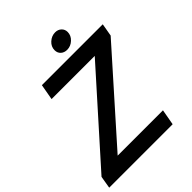

<svg xmlns="http://www.w3.org/2000/svg" viewBox="-279 -1081 1220 1220"><g transform="rotate(-45 331.5 -470.5)"><path d="M549 0H-21L-7 -83L506 -657H118L137 -763H684L669 -677L161 -106H568ZM351 -863Q351 -895 376.5 -918Q402 -941 434 -941Q459 -941 475.5 -925.5Q492 -910 492 -886Q492 -855 467 -831.5Q442 -808 410 -808Q384 -808 367.5 -823Q351 -838 351 -863Z"/></g></svg>

Font: Open Sauce One Medium Italic
Style: Regular
Weight: 500
Italic angle: -10°
Designer: Alfredo Marco Pradil
Foundry: Creative Sauce Fz LLC
Version: Version 1.477